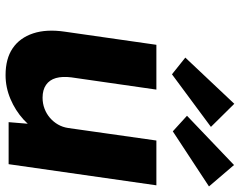

<svg xmlns="http://www.w3.org/2000/svg" viewBox="-106 -745 862 690"><g transform="rotate(90 325.0 -400.0)"><path d="M250 11Q191 11 153.5 -14.5Q116 -40 100 -88Q84 -136 94 -203L141 -531H302L258 -225Q254 -193 260.5 -170Q267 -147 285 -134.5Q303 -122 331 -122Q352 -122 370.5 -129Q389 -136 403.5 -148.5Q418 -161 427.5 -177.5Q437 -194 440 -214L485 -531H646L570 0H419L428 -109L459 -121Q442 -83 409.5 -53.5Q377 -24 335.5 -6.5Q294 11 250 11ZM452 -590 396 -641 573 -810 650 -720ZM247 -587 187 -635 353 -811 436 -727Z"/></g></svg>

Font: Lexend
Style: Bold Italic
Weight: 700
Italic angle: -8.13011°
Designer: Bonnie Shaver-Troup, Thomas Jockin
Foundry: Lexend
Version: Version 1.007